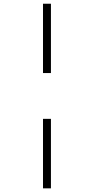

<svg xmlns="http://www.w3.org/2000/svg" viewBox="-20 -780 486 1040"><path d="M212.9 -384.3V-759.8H255.9V-384.3ZM212.9 240.2V-136.2H255.9V240.2Z"/></svg>

Font: Open Sans SemiCondensed Light
Style: Italic
Weight: 300
Width: 4
Italic angle: -12°
Designer: Monotype Design Team
Foundry: Monotype Imaging Inc.
Version: Version 3.000